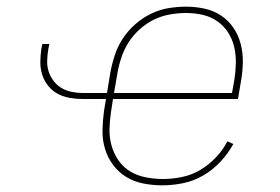

<svg xmlns="http://www.w3.org/2000/svg" viewBox="-20 -548 840 576"><path d="M467 8Q438 8 410 2.5Q382 -3 359 -17Q336 -31 319.5 -53Q303 -75 295 -101.5Q287 -128 287.5 -157Q288 -186 292 -215L298 -251H228Q208 -251 188.5 -254.5Q169 -258 152.5 -267Q136 -276 124.5 -290.5Q113 -305 107 -323Q101 -341 101 -360.5Q101 -380 104 -401L107 -416H128L125 -401Q122 -383 121.5 -366Q121 -349 126 -333.5Q131 -318 141 -305Q151 -292 164.5 -284Q178 -276 194.5 -272.5Q211 -269 228 -269H301L311 -330Q316 -357 324.5 -383Q333 -409 348.5 -432.5Q364 -456 385.5 -475Q407 -494 432.5 -506.5Q458 -519 485 -523.5Q512 -528 538 -528Q567 -528 594 -522Q621 -516 643 -501.5Q665 -487 680 -465Q695 -443 702 -416.5Q709 -390 708.5 -361.5Q708 -333 703 -305L694 -251H319L313 -212Q309 -186 308.5 -160Q308 -134 315 -110Q322 -86 336 -66Q350 -46 371 -33.5Q392 -21 417.5 -16Q443 -11 469 -11Q497 -11 526 -17Q555 -23 580.5 -38Q606 -53 627.5 -75.5Q649 -98 662 -124L680 -116Q664 -87 641 -62.5Q618 -38 589.5 -21.5Q561 -5 529.5 1.5Q498 8 467 8ZM676 -269 683 -308Q687 -333 687.5 -358.5Q688 -384 682.5 -407.5Q677 -431 664 -451Q651 -471 631.5 -484.5Q612 -498 588 -503.5Q564 -509 538 -509Q514 -509 489 -504.5Q464 -500 441.5 -489Q419 -478 399 -460Q379 -442 365.5 -420.5Q352 -399 344 -375Q336 -351 332 -327L322 -269Z"/></svg>

Font: Iosevka Aile Thin
Style: Italic
Weight: 100
Italic angle: -9°
Designer: Belleve Invis
Foundry: Belleve Invis
Version: Version 31.1.0; ttfautohint (v1.8.4)